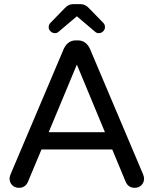

<svg xmlns="http://www.w3.org/2000/svg" viewBox="-20 -897 737 922"><path d="M454.1 -737.8Q443.4 -737.8 436 -745.1L349.1 -818.8L262.2 -745.1Q254.9 -737.8 244.1 -737.8Q231.4 -737.8 222.2 -747.1Q212.9 -756.3 213.9 -768.1Q213.9 -778.8 222.2 -787.1L290 -856.9Q308.6 -877 330.1 -877H368.2Q389.6 -877 408.2 -856.9L476.1 -787.1Q483.9 -779.3 483.9 -768.1Q484.9 -756.3 475.8 -747.1Q466.8 -737.8 454.1 -737.8ZM671.9 -40Q671.9 -21 659.4 -8.1Q647 4.9 627 4.9Q596.7 4.9 584 -22.9L519 -179.2H179.2L113.8 -22.9Q101.1 4.9 70.8 4.9Q50.8 4.9 38.3 -8.1Q25.9 -21 25.9 -40Q25.9 -46.9 30.8 -60.1L286.1 -662.1Q305.2 -703.1 344.2 -703.1H354Q393.1 -703.1 412.1 -662.1L667 -60.1Q671.9 -46.9 671.9 -40ZM483.9 -262.2 349.1 -586.9 213.9 -262.2Z"/></svg>

Font: Aka-Acid-Varela
Style: Regular
Weight: 400
Designer: Joe Prince, Avraham Cornfeld, Cyberella
Foundry: Joe Prince, Avraham Cornfeld, Cyberella
Version: Version 2.000; ttfautohint (v1.5.33-1714) -l 8 -r 50 -G 200 